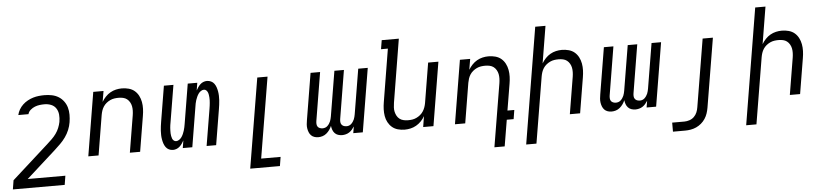

<svg xmlns="http://www.w3.org/2000/svg" viewBox="-55 -1043 6705 1565"><g transform="rotate(-5 3298.0 -260.0)"><path d="M-4 215 8 141 307 -128Q327 -146 346.5 -165Q366 -184 381.5 -205.5Q397 -227 407 -251.5Q417 -276 422 -301V-302Q427 -331 424.5 -359.5Q422 -388 407.5 -410.5Q393 -433 367.5 -443.5Q342 -454 313 -454Q293 -454 273 -451.5Q253 -449 234 -441.5Q215 -434 198 -419.5Q181 -405 176 -385H93Q98 -408 110.5 -429.5Q123 -451 141 -468Q159 -485 181 -497Q203 -509 226 -516Q249 -523 272.5 -525.5Q296 -528 319 -528Q350 -528 379.5 -522Q409 -516 433.5 -501Q458 -486 475.5 -462.5Q493 -439 501 -411Q509 -383 509 -352Q509 -321 504 -290Q499 -259 486.5 -228.5Q474 -198 454.5 -170.5Q435 -143 411 -119.5Q387 -96 362 -73L124 141H432L420 215Z M632 0 718 -520H802L787 -432Q800 -454 818 -473Q836 -492 858 -504.5Q880 -517 904 -522.5Q928 -528 952 -528Q981 -528 1008.5 -520.5Q1036 -513 1056 -496Q1076 -479 1088.5 -455Q1101 -431 1106 -403.5Q1111 -376 1110 -347.5Q1109 -319 1104 -290L1056 0H972L1022 -302Q1025 -321 1025.5 -340Q1026 -359 1022.5 -376.5Q1019 -394 1010 -409.5Q1001 -425 987.5 -435.5Q974 -446 956 -450Q938 -454 919 -454Q902 -454 884.5 -451.5Q867 -449 850 -441Q833 -433 818.5 -421Q804 -409 794 -393.5Q784 -378 778.5 -361Q773 -344 770 -327L716 0Z M1325 8Q1307 8 1291.5 0.5Q1276 -7 1266 -21Q1256 -35 1250.5 -51.5Q1245 -68 1242 -85.5Q1239 -103 1238.5 -120.5Q1238 -138 1239 -156.5Q1240 -175 1242.5 -193Q1245 -211 1248 -230L1296 -520H1374L1324 -219Q1322 -207 1320 -195.5Q1318 -184 1317.5 -173Q1317 -162 1316.5 -150.5Q1316 -139 1316.5 -128Q1317 -117 1319 -106.5Q1321 -96 1324.5 -86Q1328 -76 1336.5 -68.5Q1345 -61 1356 -61Q1369 -61 1381.5 -69.5Q1394 -78 1402 -90Q1410 -102 1415.5 -114.5Q1421 -127 1425 -140Q1429 -153 1432 -166.5Q1435 -180 1437 -193L1491 -520H1569L1559 -458Q1566 -471 1574.5 -483.5Q1583 -496 1594 -506.5Q1605 -517 1619.5 -522.5Q1634 -528 1648 -528Q1666 -528 1682 -520.5Q1698 -513 1708 -499Q1718 -485 1723.5 -468.5Q1729 -452 1732 -434.5Q1735 -417 1735.5 -399.5Q1736 -382 1735 -363.5Q1734 -345 1731.5 -327Q1729 -309 1726 -290L1678 0H1600L1650 -301Q1652 -313 1653.5 -324.5Q1655 -336 1656 -347Q1657 -358 1657.5 -369.5Q1658 -381 1657 -392Q1656 -403 1654.5 -413.5Q1653 -424 1649 -434Q1645 -444 1637 -451.5Q1629 -459 1618 -459Q1605 -459 1592.5 -450.5Q1580 -442 1572 -430Q1564 -418 1558.5 -405.5Q1553 -393 1548.5 -380Q1544 -367 1541.5 -353.5Q1539 -340 1537 -327L1483 0H1405L1415 -62Q1408 -49 1399.5 -36.5Q1391 -24 1379.5 -13.5Q1368 -3 1353.5 2.5Q1339 8 1325 8Z M1938 215 2060 -520H2144L2034 141H2193L2181 215Z M2513 8Q2496 8 2480.5 2.5Q2465 -3 2454.5 -14Q2444 -25 2438 -40Q2432 -55 2429.5 -71.5Q2427 -88 2428.5 -105Q2430 -122 2433 -139L2496 -520H2574L2509 -126Q2507 -114 2507.5 -101.5Q2508 -89 2514 -79.5Q2520 -70 2531.5 -65.5Q2543 -61 2555 -61Q2565 -61 2575.5 -64.5Q2586 -68 2594 -75.5Q2602 -83 2608.5 -92.5Q2615 -102 2619 -111.5Q2623 -121 2625.5 -131.5Q2628 -142 2630 -152L2691 -520H2769L2704 -126Q2702 -114 2702.5 -101.5Q2703 -89 2709.5 -79.5Q2716 -70 2727 -65.5Q2738 -61 2751 -61Q2761 -61 2771 -64.5Q2781 -68 2789 -75.5Q2797 -83 2803.5 -92.5Q2810 -102 2814 -111.5Q2818 -121 2820.5 -131.5Q2823 -142 2825 -152L2886 -520H2964L2878 0H2800L2809 -54Q2800 -40 2790 -28.5Q2780 -17 2767 -8.5Q2754 0 2738.5 4Q2723 8 2709 8Q2691 8 2675 2.5Q2659 -3 2648 -15Q2637 -27 2631.5 -42.5Q2626 -58 2624 -75Q2617 -58 2606 -42.5Q2595 -27 2580.5 -15Q2566 -3 2548.5 2.5Q2531 8 2513 8Z M3221 8Q3192 8 3165 0.5Q3138 -7 3118 -24Q3098 -41 3085 -65Q3072 -89 3067.5 -116.5Q3063 -144 3064 -172.5Q3065 -201 3070 -230L3141 -662H3085L3097 -735H3237L3152 -218Q3149 -199 3148 -180Q3147 -161 3151 -143.5Q3155 -126 3163.5 -110.5Q3172 -95 3186 -84.5Q3200 -74 3218 -70Q3236 -66 3255 -66Q3272 -66 3289 -68.5Q3306 -71 3323 -79Q3340 -87 3354.5 -99Q3369 -111 3379 -126.5Q3389 -142 3395 -159Q3401 -176 3404 -193L3458 -520H3542L3456 0H3372L3386 -88Q3374 -66 3355.5 -47Q3337 -28 3315 -15.5Q3293 -3 3269 2.5Q3245 8 3221 8Z M3936 215 4022 -302Q4025 -321 4025.5 -340Q4026 -359 4022.5 -376.5Q4019 -394 4010 -409.5Q4001 -425 3987.5 -435.5Q3974 -446 3956 -450Q3938 -454 3919 -454Q3902 -454 3884.5 -451.5Q3867 -449 3850 -441Q3833 -433 3818.5 -421Q3804 -409 3794 -393.5Q3784 -378 3778.5 -361Q3773 -344 3770 -327L3716 0H3632L3718 -520H3802L3787 -432Q3800 -454 3818 -473Q3836 -492 3858 -504.5Q3880 -517 3904 -522.5Q3928 -528 3952 -528Q3981 -528 4008.5 -520.5Q4036 -513 4056 -496Q4076 -479 4088.5 -455Q4101 -431 4106 -403.5Q4111 -376 4110 -347.5Q4109 -319 4104 -290L4068 -74H4124L4112 0H4056L4020 215Z M4196 215 4353 -735H4437L4387 -432Q4400 -454 4418 -473Q4436 -492 4458 -504.5Q4480 -517 4504 -522.5Q4528 -528 4552 -528Q4581 -528 4608.5 -520.5Q4636 -513 4656 -496Q4676 -479 4688.5 -455Q4701 -431 4706 -403.5Q4711 -376 4710 -347.5Q4709 -319 4704 -290L4656 0H4572L4622 -302Q4625 -321 4625.5 -340Q4626 -359 4622.5 -376.5Q4619 -394 4610 -409.5Q4601 -425 4587.5 -435.5Q4574 -446 4556 -450Q4538 -454 4519 -454Q4502 -454 4484.5 -451.5Q4467 -449 4450 -441Q4433 -433 4418.5 -421Q4404 -409 4394 -393.5Q4384 -378 4378.5 -361Q4373 -344 4370 -327L4280 215Z M4913 8Q4896 8 4880.5 2.5Q4865 -3 4854.5 -14Q4844 -25 4838 -40Q4832 -55 4829.5 -71.5Q4827 -88 4828.5 -105Q4830 -122 4833 -139L4896 -520H4974L4909 -126Q4907 -114 4907.5 -101.5Q4908 -89 4914 -79.5Q4920 -70 4931.5 -65.5Q4943 -61 4955 -61Q4965 -61 4975.5 -64.5Q4986 -68 4994 -75.5Q5002 -83 5008.5 -92.5Q5015 -102 5019 -111.5Q5023 -121 5025.5 -131.5Q5028 -142 5030 -152L5091 -520H5169L5104 -126Q5102 -114 5102.5 -101.5Q5103 -89 5109.5 -79.5Q5116 -70 5127 -65.5Q5138 -61 5151 -61Q5161 -61 5171 -64.5Q5181 -68 5189 -75.5Q5197 -83 5203.5 -92.5Q5210 -102 5214 -111.5Q5218 -121 5220.5 -131.5Q5223 -142 5225 -152L5286 -520H5364L5278 0H5200L5209 -54Q5200 -40 5190 -28.5Q5180 -17 5167 -8.5Q5154 0 5138.5 4Q5123 8 5109 8Q5091 8 5075 2.5Q5059 -3 5048 -15Q5037 -27 5031.5 -42.5Q5026 -58 5024 -75Q5017 -58 5006 -42.5Q4995 -27 4980.5 -15Q4966 -3 4948.5 2.5Q4931 8 4913 8Z M5397 215V141H5497Q5517 141 5538.5 134Q5560 127 5576 111.5Q5592 96 5600.5 75.5Q5609 55 5612 34L5704 -520H5788L5694 46Q5690 69 5682.5 91.5Q5675 114 5661.5 134.5Q5648 155 5629 171Q5610 187 5588 197Q5566 207 5542.5 211Q5519 215 5497 215Z M5996 215 6153 -735H6237L6187 -432Q6200 -454 6218 -473Q6236 -492 6258 -504.5Q6280 -517 6304 -522.5Q6328 -528 6352 -528Q6381 -528 6408.5 -520.5Q6436 -513 6456 -496Q6476 -479 6488.5 -455Q6501 -431 6506 -403.5Q6511 -376 6510 -347.5Q6509 -319 6504 -290L6456 0H6372L6422 -302Q6425 -321 6425.5 -340Q6426 -359 6422.5 -376.5Q6419 -394 6410 -409.5Q6401 -425 6387.5 -435.5Q6374 -446 6356 -450Q6338 -454 6319 -454Q6302 -454 6284.5 -451.5Q6267 -449 6250 -441Q6233 -433 6218.5 -421Q6204 -409 6194 -393.5Q6184 -378 6178.5 -361Q6173 -344 6170 -327L6080 215Z"/></g></svg>

Font: Iosevka Extended
Style: Italic
Weight: 400
Width: 7
Italic angle: -9°
Monospace: yes
Designer: Belleve Invis
Foundry: Belleve Invis
Version: Version 32.5.0; ttfautohint (v1.8.4)